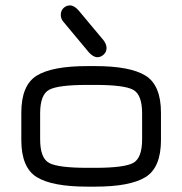

<svg xmlns="http://www.w3.org/2000/svg" viewBox="-20 -697 681 717"><path d="M367.2 -545.9 273.4 -658.2C262.4 -670.6 251.6 -676.8 241.2 -676.8C232.1 -676.8 224.1 -673.5 217.3 -667C210.4 -660.5 207 -652 207 -641.6C207 -631.2 210.6 -622.1 217.8 -614.3L311.5 -502C322.6 -489.6 333.3 -483.4 343.8 -483.4C352.2 -483.4 360 -486.7 367.2 -493.2C374.3 -499.7 377.9 -507.8 377.9 -517.6C377.9 -526.7 374.3 -536.1 367.2 -545.9ZM335 0C422.2 0 485 -11.9 523.4 -35.6C561.8 -59.4 581.1 -105.5 581.1 -173.8V-276.4C581.1 -344.7 561.8 -390.8 523.4 -414.6C485 -438.3 422.2 -450.2 335 -450.2H306.6C218.8 -450.2 155.6 -438.3 117.2 -414.6C78.8 -390.8 59.6 -344.7 59.6 -276.4V-173.8C59.6 -105.5 78.8 -59.4 117.2 -35.6C155.6 -11.9 218.8 0 306.6 0ZM306.6 -70.3C233.7 -70.3 186 -76.3 163.6 -88.4C141.1 -100.4 129.9 -129.9 129.9 -176.8V-273.4C129.9 -320.3 141.1 -349.8 163.6 -361.8C186 -373.9 233.7 -379.9 306.6 -379.9H335C407.2 -379.9 454.6 -373.9 477.1 -361.8C499.5 -349.8 510.7 -320.3 510.7 -273.4V-176.8C510.7 -129.9 499.5 -100.4 477.1 -88.4C454.6 -76.3 407.2 -70.3 335 -70.3Z"/></svg>

Font: Jura
Style: DemiBold
Weight: 600
Version: Version 2.5.1